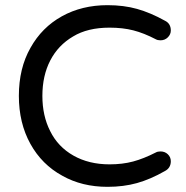

<svg xmlns="http://www.w3.org/2000/svg" viewBox="-20 -712 719 743"><path d="M221 -32Q142 -75 97.5 -155.5Q53 -236 53 -341Q53 -448 98 -527Q142 -606 219.5 -649Q297 -692 396 -692Q459 -692 510.5 -677.5Q562 -663 618 -632Q641 -621 641 -594Q641 -579 629.5 -567.5Q618 -556 601 -556Q590 -556 583 -560Q537 -584 496 -594.5Q455 -605 404 -605Q319 -605 263 -571Q205 -537 174.5 -478Q144 -419 144 -341Q144 -264 174 -205Q204 -144 264 -110Q324 -76 404 -76Q454 -76 495 -87Q536 -98 583 -122Q590 -126 601 -126Q618 -126 629.5 -115Q641 -104 641 -88Q641 -62 618 -50Q562 -18 510 -3.5Q458 11 396 11Q297 11 221 -32Z"/></svg>

Font: 寒蝉全圆体
Style: Regular
Weight: 400
Designer: Warren2060
      Designed by Motoya company      

      [Varela Round]
      Joe Prince(Latin component); Avraham Cornf
Foundry: ChillType
Version: Version 3.200